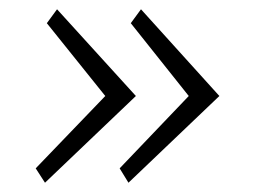

<svg xmlns="http://www.w3.org/2000/svg" viewBox="-20 -439 562 414"><path d="M77 -45 57 -76 207 -232 81 -389 103 -419 273 -232ZM257 -45 238 -76 387 -232 262 -389 284 -419 453 -232Z"/></svg>

Font: Ancizar Sans Thin
Style: Italic
Weight: 100
Italic angle: -4°
Designer: Cesar Puertas, Viviana Monsalve, Julian Moncada, Julian Prieto, Jose Castro, Mariel Hernandez, Felipe Aragon, Sara Alarc
Version: Version 8.100